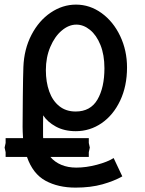

<svg xmlns="http://www.w3.org/2000/svg" viewBox="-26 -576 646 854"><path d="M94 122H-1V101L-5.5 80.5L-1 60V38.5H76.5Q74.5 6.5 74.5 -12Q74.5 -54 75.5 -146.8Q76.5 -239.5 78 -277.5Q81 -357.5 114 -421Q147 -484.5 199.8 -520Q252.5 -555.5 312 -555.5Q373.5 -555.5 425.8 -517.8Q478 -480 508.5 -415.8Q539 -351.5 539 -276Q539 -193 508.5 -128.5Q478 -64 426 -28.2Q374 7.5 311 7.5Q260 7.5 222.5 -13Q185 -33.5 166 -63Q166 -43.5 165.5 -23.5V27L166 38.5H369V60L373.5 80.5L369 101V122H198Q217.5 145 246.8 157.2Q276 169.5 313.5 169.5Q357 169.5 405 156.8Q453 144 479.5 127L518 208.5Q482 229 429.8 243.8Q377.5 258.5 310 258.5Q232.5 258.5 176.2 227.8Q120 197 94 122ZM438.5 -272.5Q438.5 -332 420.8 -376Q403 -420 374.2 -443.2Q345.5 -466.5 313.5 -466.5Q280 -466.5 248.8 -440.2Q217.5 -414 197.8 -367.5Q178 -321 178 -264Q178 -211 193 -169.2Q208 -127.5 237.8 -103.8Q267.5 -80 310.5 -80Q376.5 -80 407.5 -133.2Q438.5 -186.5 438.5 -272.5Z"/></svg>

Font: JuliaMono Medium
Style: Regular
Weight: 500
Monospace: yes
Designer: cormullion
Foundry: corm
Version: Version 0.054; ttfautohint (v1.8.4)